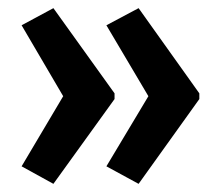

<svg xmlns="http://www.w3.org/2000/svg" viewBox="-20 -506 538 471"><path d="M469 -263V-277L320 -486L241 -444L344 -270L241 -98L320 -55ZM261 -263V-277L111 -486L33 -444L135 -270L33 -98L111 -55Z"/></svg>

Font: Noto Sans Devanagari ExtraCondensed SemiBold
Style: Regular
Weight: 600
Width: 2
Designer: Jelle Bosma - Monotype Design Team
Foundry: Monotype Imaging Inc.
Version: Version 2.004